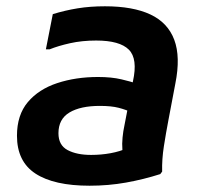

<svg xmlns="http://www.w3.org/2000/svg" viewBox="-20 -579 644 611"><path d="M265 12Q152 12 93 -26.5Q34 -65 34 -147Q34 -213 68.5 -254Q103 -295 162 -314.5Q221 -334 292 -334Q335 -334 366.5 -326.5Q398 -319 412 -314L402 -220Q381 -230 357.5 -236Q334 -242 298 -242Q236 -242 201 -221Q166 -200 166 -155Q166 -117 195 -101.5Q224 -86 270 -86Q302 -86 332 -91.5Q362 -97 386 -108L377 -69Q371 -84 369.5 -102.5Q368 -121 370 -141.5Q372 -162 376 -180L403 -320Q419 -392 390 -421Q361 -450 286 -450Q241 -450 203 -441.5Q165 -433 138 -422H126L148 -534Q187 -546 227 -552.5Q267 -559 314 -559Q403 -559 458.5 -533Q514 -507 534.5 -452.5Q555 -398 538 -313L516 -197Q508 -155 501.5 -113.5Q495 -72 496 -33L490 -25Q437 -8 381 2Q325 12 265 12Z"/></svg>

Font: Kufam SemiBold
Style: Italic
Weight: 600
Italic angle: -11°
Designer: Artur Schmal
Foundry: Original Type
Version: Version 1.301; ttfautohint (v1.8.3)